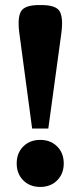

<svg xmlns="http://www.w3.org/2000/svg" viewBox="-20 -727 318 759"><path d="M72 -14Q46 -40 46 -81Q46 -122 72 -148Q98 -174 139 -174Q180 -174 206 -148Q232 -122 232 -81Q232 -40 206 -14Q180 12 139 12Q98 12 72 -14ZM57 -592Q48 -656 63 -682Q78 -708 139 -707Q201 -708 216 -682Q231 -656 222 -592L171 -219H107Z"/></svg>

Font: Heuristica
Style: Bold
Weight: 700
Version: Version 1.0.2